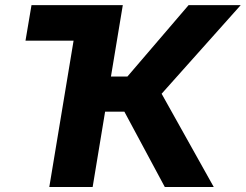

<svg xmlns="http://www.w3.org/2000/svg" viewBox="-20 -748 983 768"><path d="M381.3 -727.5 357.4 -585.4H82L106 -727.5ZM177.2 0 297.9 -727.5H471.2L423.8 -441.9H489.7L734.4 -727.5H942.9L626.5 -373L835 0H639.2L477.5 -301.3H400.4L350.6 0Z"/></svg>

Font: Inter 18pt ExtraBold
Style: Italic
Weight: 800
Italic angle: -9.3988°
Designer: Rasmus Andersson
Foundry: rsms
Version: Version 4.001;git-66647c0bb